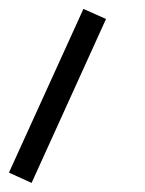

<svg xmlns="http://www.w3.org/2000/svg" viewBox="-20 -218 325 429"><path d="M216.9 -175.6 166.4 -198.1 0 167.7 50.6 190.7Z"/></svg>

Font: Arad
Style: Regular
Weight: 400
Designer: Mohammad Darvishi
Version: Version 1.010;September 21, 2024;FontCreator 15.0.0.2992 64-